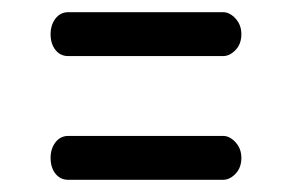

<svg xmlns="http://www.w3.org/2000/svg" viewBox="-20 -419 478 315"><path d="M92 -327Q79 -327 71 -337Q63 -347 63 -363Q63 -378 71 -388.5Q79 -399 92 -399H346Q357 -399 366.5 -388.5Q376 -378 376 -363Q376 -347 366.5 -337Q357 -327 346 -327ZM92 -124Q79 -124 71 -134Q63 -144 63 -160Q63 -175 71 -185.5Q79 -196 92 -196H346Q357 -196 366.5 -185.5Q376 -175 376 -160Q376 -144 366.5 -134Q357 -124 346 -124Z"/></svg>

Font: Dosis Medium
Style: Regular
Weight: 500
Designer: EdgarTolentino, PabloImpallari, IginoMarini
Foundry: EdgarTolentino, PabloImpallari, IginoMarini
Version: Version 3.001; ttfautohint (v1.8.2)